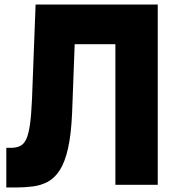

<svg xmlns="http://www.w3.org/2000/svg" viewBox="-20 -820 790 852"><path d="M492 0V-624H300V-800H680V0ZM8 12V-164H28Q52 -164 69 -172Q86 -180 96.5 -202.5Q107 -225 113 -267.5Q119 -310 122 -380L138 -800H318L300 -320Q296 -224 282 -162Q268 -100 245 -64.5Q222 -29 191.5 -13Q161 3 124.5 7.5Q88 12 48 12Z"/></svg>

Font: Martian Mono SemiExpanded ExtraBold
Style: Regular
Weight: 800
Width: 6
Designer: Roman Shamin
Foundry: Evil Martians
Version: Version 1.000